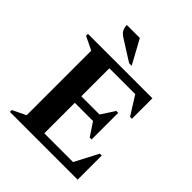

<svg xmlns="http://www.w3.org/2000/svg" viewBox="-233 -1005 1148 1148"><g transform="rotate(45 340.5 -431.0)"><path d="M44 0V-16L129 -57V-603L44 -644V-660H589V-487H573L499 -605H280V-368H434L490 -454H506V-229H490L434 -313H280V-55H523L601 -204H617V0ZM342 -710 211 -793Q186 -809 178.5 -826Q171 -843 171 -862H281L364 -710Z"/></g></svg>

Font: Spectral SC
Style: Bold
Weight: 700
Designer: Jean-Baptiste Levee
Foundry: Production Type
Version: Version 2.001